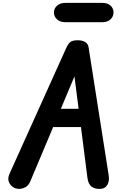

<svg xmlns="http://www.w3.org/2000/svg" viewBox="-20 -1276 851 1297"><path d="M82.5 -4.5Q55 -15.5 42 -41.8Q29 -68 44 -101.5L427.5 -952Q439.5 -978.5 454 -991.2Q468.5 -1004 504.5 -1004Q537 -1004 556 -991.8Q575 -979.5 578.5 -956L714 -93.5Q720.5 -54 705.5 -27.8Q690.5 -1.5 658 0Q621 2 598.5 -15.2Q576 -32.5 570.5 -75.5L527 -417.5H339L184.5 -50.5Q170.5 -16.5 139.8 -5.8Q109 5 82.5 -4.5ZM391 -541H511L483 -760ZM421.5 -1126Q386.5 -1126 365.5 -1145Q344.5 -1164 344.5 -1191.5Q344.5 -1219.5 365.5 -1238Q386.5 -1256.5 421.5 -1256.5H671Q706.5 -1256.5 726.8 -1238Q747 -1219.5 747 -1191.5Q747 -1165 726.8 -1145.5Q706.5 -1126 671 -1126Z"/></svg>

Font: Edu SA Hand Cursive
Style: Regular
Weight: 400
Designer: Tina and Corey Anderson, Eben Sorkin, Mirko Velimirovic
Foundry: Google for Education
Version: Version 2.000